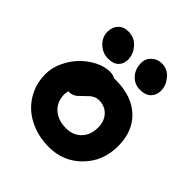

<svg xmlns="http://www.w3.org/2000/svg" viewBox="-205 -883 1060 1060"><g transform="rotate(45 325.0 -353.5)"><path d="M472.2 -548.8Q429.7 -548.8 400.9 -580.1Q372.1 -611.3 372.1 -658.2Q372.1 -692.4 396.7 -715.1Q421.4 -737.8 456.1 -737.8Q501 -737.8 530 -702.4Q559.1 -667 559.1 -627Q559.1 -594.2 537.6 -571.5Q516.1 -548.8 472.2 -548.8ZM227.1 -545.9Q183.1 -545.9 151.1 -576.7Q119.1 -607.4 119.1 -647.9Q119.1 -686 141.1 -709Q163.1 -731.9 200.2 -731.9Q248.5 -731.9 278.8 -696.5Q309.1 -661.1 309.1 -620.1Q309.1 -587.9 288.8 -566.9Q268.6 -545.9 227.1 -545.9ZM339.8 30.8Q275.9 30.8 220.5 10.3Q165 -10.3 126 -45.9Q86.9 -81.5 64.5 -132.1Q42 -182.6 42 -241.2Q42 -290.5 64.7 -339.4Q87.4 -388.2 122.3 -423.6Q157.2 -459 200.7 -481Q244.1 -502.9 284.2 -502.9Q310.5 -502.9 327.1 -492.2Q331.1 -493.2 337.9 -493.2Q464.8 -493.2 536.4 -426.3Q607.9 -359.4 607.9 -243.2Q607.9 -126.5 530.8 -47.9Q453.6 30.8 339.8 30.8ZM194.8 -236.8Q194.8 -179.2 232.9 -144.5Q271 -109.9 335 -109.9Q389.2 -109.9 423.1 -145Q457 -180.2 457 -237.8Q457 -288.1 428.2 -318.6Q399.4 -349.1 352.1 -349.1Q337.4 -349.1 324.2 -342.8Q311 -336.4 303 -329.3Q294.9 -322.3 277.8 -305.2Q260.3 -287.6 252.2 -280.8Q244.1 -273.9 231.9 -268.6Q219.7 -263.2 205.1 -263.2Q201.2 -263.2 199.2 -264.2Q194.8 -244.6 194.8 -236.8Z"/></g></svg>

Font: Shantell Sans Bouncy
Style: Bold
Weight: 700
Designer: Stephen Nixon, Anya Danilova, Shantell Martin
Foundry: Arrow Type
Version: Version 1.006;[9816181b4]